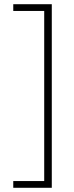

<svg xmlns="http://www.w3.org/2000/svg" viewBox="-20 -769 352 912"><path d="M226 123H43V91H190V-717H43V-749H226Z"/></svg>

Font: Storia Sans Thin
Style: Regular
Weight: 100
Designer: Accademia di Belle Arti di Urbino and others
Foundry: Accademia di Belle Arti di Urbino and others.
Version: Version 60.001;May 25, 2020;FontCreator 12.0.0.2522 64-bit